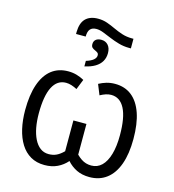

<svg xmlns="http://www.w3.org/2000/svg" viewBox="-127 -988 999 1103"><g transform="rotate(15 372.0 -436.0)"><path d="M369.1 -770Q395 -770 410.2 -752.4Q425.3 -734.9 425.3 -705.6Q425.3 -677.7 412.8 -656.2Q400.4 -634.8 375.7 -619.9Q351.1 -605 314 -597.2V-629.9Q342.8 -638.7 357.2 -650.9Q371.6 -663.1 371.6 -677.7Q371.6 -688.5 364.5 -693.6Q357.4 -698.7 348.4 -702.4Q339.4 -706.1 332.3 -712.4Q325.2 -718.8 325.2 -732.9Q325.2 -750.5 336.9 -760.3Q348.6 -770 369.1 -770ZM320.3 -882.3Q349.6 -882.3 375 -873.3Q400.4 -864.3 425.3 -852.5Q450.2 -840.8 477.3 -832Q504.4 -823.2 537.1 -823.2H545.4V-766.1H534.7Q502 -766.1 472.2 -774.7Q442.4 -783.2 416 -794.4Q389.6 -805.7 367.2 -814.2Q344.7 -822.8 326.2 -822.8Q301.3 -822.8 289.1 -808.8Q276.9 -794.9 276.9 -764.6H219.7V-777.3Q220.2 -803.2 226.6 -822.8Q232.9 -842.3 245.6 -855.5Q258.3 -868.7 277.1 -875.5Q295.9 -882.3 320.3 -882.3ZM238.3 9.8Q190.9 9.8 155.5 -10.7Q120.1 -31.2 96.9 -68.4Q73.7 -105.5 62 -156.2Q50.3 -207 50.3 -267.1Q50.3 -356.9 71.5 -419.2Q92.8 -481.4 133.5 -513.7Q174.3 -545.9 232.9 -545.9Q259.8 -545.9 283.4 -539.1Q307.1 -532.2 328.1 -520.5L303.7 -459.5Q287.1 -468.3 270.5 -473.6Q253.9 -479 237.8 -479Q185.1 -479 158 -426Q130.9 -373 130.9 -268.6Q130.9 -224.1 137.9 -185.8Q145 -147.5 159.4 -118.4Q173.8 -89.4 195.3 -73.2Q216.8 -57.1 245.6 -57.1Q271.5 -57.1 292 -66.9Q312.5 -76.7 333.5 -97.7V-280.8H411.1V-98.1Q425.3 -84 439 -75Q452.6 -65.9 467.3 -61.5Q481.9 -57.1 499 -57.1Q535.2 -57.1 560.8 -82Q586.4 -106.9 600.1 -154.1Q613.8 -201.2 613.8 -267.6Q613.8 -373 586.2 -426Q558.6 -479 505.9 -479Q489.7 -479 473.9 -473.6Q458 -468.3 440.9 -459L416 -520.5Q437.5 -532.2 460.9 -539.1Q484.4 -545.9 511.2 -545.9Q569.8 -545.9 610.6 -513.7Q651.4 -481.4 672.9 -419.2Q694.3 -356.9 694.3 -266.6Q694.3 -178.2 672.1 -116.5Q649.9 -54.7 607.7 -22.5Q565.4 9.8 505.9 9.8Q461.9 9.8 429 -6.3Q396 -22.5 372.1 -49.8Q348.1 -22 314.9 -6.1Q281.7 9.8 238.3 9.8Z"/></g></svg>

Font: Open Sans SemiCondensed
Style: Regular
Weight: 400
Width: 4
Designer: Monotype Design Team
Foundry: Monotype Imaging Inc.
Version: Version 3.000